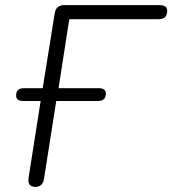

<svg xmlns="http://www.w3.org/2000/svg" viewBox="-20 -725 674 751"><path d="M118 6Q86 6 92 -31L139 -330H71Q43 -330 43 -351Q43 -380 73 -380H147L194 -673Q199 -705 231 -705H604Q634 -705 634 -683Q634 -650 601 -650H251L209 -380H366Q394 -380 394 -359Q394 -330 363 -330H200L152 -25Q147 6 118 6Z"/></svg>

Font: Nunito Light
Style: Italic
Weight: 300
Italic angle: -9°
Designer: Vernon Adams
Foundry: Vernon Adams
Version: Version 3.601; ttfautohint (v1.8.2.53-6de2)